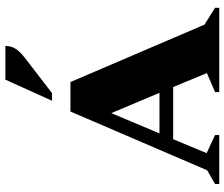

<svg xmlns="http://www.w3.org/2000/svg" viewBox="-82 -770 852 729"><g transform="rotate(-90 344.5 -406.0)"><path d="M10 0V-16L62 -46L285 -565H397L615 -56L679 -16V0H359V-16L431 -47L378 -175H180L127 -48L196 -16V0ZM202 -227H356L279 -410ZM326 -635 406 -812H534Q534 -791 524 -774.5Q514 -758 490 -739L355 -635Z"/></g></svg>

Font: Spectral SC ExtraBold
Style: Regular
Weight: 800
Designer: Jean-Baptiste Levee
Foundry: Production Type
Version: Version 2.001